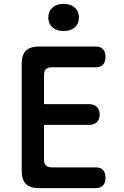

<svg xmlns="http://www.w3.org/2000/svg" viewBox="-20 -970 640 990"><path d="M207 -433H440Q465 -433 479.5 -418.5Q494 -404 494 -379Q494 -354 479.5 -340Q465 -326 440 -326H207V-147Q207 -127 217 -117Q227 -107 247 -107H473Q499 -107 511.5 -93Q524 -79 524 -53Q524 -28 511.5 -14Q499 0 473 0H180Q135 0 113.5 -21.5Q92 -43 92 -88V-642Q92 -687 113.5 -708.5Q135 -730 180 -730H473Q499 -730 511.5 -716Q524 -702 524 -677Q524 -651 511.5 -637Q499 -623 473 -623H247Q226 -623 216.5 -613Q207 -603 207 -583ZM308 -810Q272 -810 250.5 -829Q229 -848 229 -880Q229 -912 250.5 -931Q272 -950 308 -950Q344 -950 365.5 -931Q387 -912 387 -880Q387 -848 365.5 -829Q344 -810 308 -810Z"/></svg>

Font: Maple Mono SemiBold
Style: Regular
Weight: 600
Monospace: yes
Designer: subframe7536
Version: Version 7.000